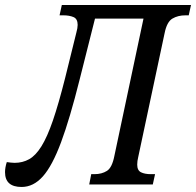

<svg xmlns="http://www.w3.org/2000/svg" viewBox="-56 -734 780 764"><path d="M30 10Q-36 10 -36 -49Q-36 -67 -29 -89Q-21 -88 -13 -87Q-5 -86 2 -86Q34 -86 60 -100.5Q86 -115 109 -152Q132 -189 154.5 -254.5Q177 -320 203 -423L248 -605Q253 -623 253 -635Q253 -659 236.5 -666Q220 -673 196 -673H181L190 -714H704L695 -673H682Q652 -673 630 -660Q608 -647 599 -602L494 -109Q490 -93 490 -79Q490 -56 505 -48.5Q520 -41 544 -41H561L552 0H299L307 -41H320Q349 -41 369.5 -54Q390 -67 399 -113L515 -660H322L261 -418Q222 -262 187 -168Q152 -74 114.5 -32Q77 10 30 10Z"/></svg>

Font: Noto Serif Condensed
Style: Italic
Weight: 400
Width: 3
Italic angle: -12°
Designer: Monotype Design Team
Foundry: Monotype Imaging Inc.
Version: Version 2.014; ttfautohint (v1.8.4.7-5d5b)